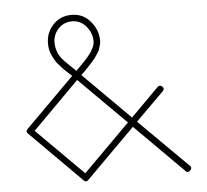

<svg xmlns="http://www.w3.org/2000/svg" viewBox="-54 -808 954 884"><g transform="rotate(-5 423.5 -366.0)"><path d="M297.9 13.2C305.2 20.5 311.5 20.5 318.8 13.2L544.9 -212.9L769 11.2C781.2 27.3 806.6 0.5 791 -11.2L565.9 -234.9L695.8 -363.8C703.1 -371.1 703.6 -378.4 696.3 -385.3C689.5 -392.6 682.1 -392.6 674.8 -386.2L544.9 -255.9L329.1 -471.2L344.7 -485.8L361.3 -502.9L377 -520C385.3 -528.8 390.6 -535.2 394 -539.6C397.5 -543.9 401.9 -549.8 407.2 -558.1C413.1 -566.4 417 -573.7 419.4 -579.1C423.8 -590.8 429.2 -607.9 429.2 -621.1C429.2 -654.3 418 -684.1 395 -710.9C372.6 -737.8 343.8 -751 308.1 -751C273.4 -751 244.6 -738.8 222.2 -714.8C200.2 -690.9 189 -662.6 189 -629.9C189 -608.4 191.9 -590.8 201.7 -571.8L213.4 -549.3C216.3 -543.9 222.2 -536.1 231 -526.4L248 -507.3C250.5 -504.4 257.3 -498 268.6 -487.8L287.1 -471.2L61 -245.1C53.7 -237.3 53.7 -230.5 61 -224.1ZM308.1 -450.2 523.9 -234.9 308.1 -19 92.8 -233.9ZM219.2 -629.9C219.2 -654.8 227.5 -675.8 244.1 -693.8C260.7 -711.9 282.2 -721.2 308.1 -721.2C334 -721.2 356 -710.9 373 -690.4C390.1 -670.4 398.9 -647 398.9 -621.1C398.9 -611.3 396.5 -601.1 391.1 -590.8L383.3 -576.7C380.9 -572.3 377.4 -566.9 372.6 -561L360.4 -546.4L347.2 -531.7L334 -518.1L308.1 -492.2L286.1 -513.7L263.7 -535.6C260.3 -538.6 254.9 -544.9 246.6 -554.2C238.8 -564 233.4 -571.8 231 -577.6C225.6 -589.8 219.2 -609.9 219.2 -629.9Z"/></g></svg>

Font: Nemoy
Style: Light
Weight: 300
Designer: BSozoo
Foundry: BSozoo
Version: Version 001.000